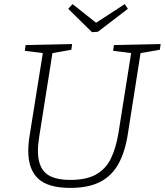

<svg xmlns="http://www.w3.org/2000/svg" viewBox="-20 -910 804 937"><path d="M536 -690 764 -695 760 -667 666 -651 604 -257Q591 -171 559 -112Q527 -53 470 -23Q413 7 323 7Q215 7 166.5 -38Q118 -83 118 -173Q118 -210 125 -251L189 -651L101 -662L105 -690L332 -695L328 -667L236 -651L172 -247Q169 -227 167 -208.5Q165 -190 165 -174Q165 -101 201.5 -66.5Q238 -32 324 -32Q402 -32 449.5 -59Q497 -86 521.5 -137Q546 -188 558 -260L620 -651L532 -662ZM589 -890 604 -867 458 -755 429 -753 313 -867 334 -890 449 -799Z"/></svg>

Font: Bitter Light
Style: Italic
Weight: 300
Italic angle: -9°
Designer: Sol Matas, and Bitter project Authors
Foundry: Sol Matas
Version: Version 2.001